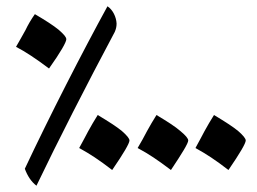

<svg xmlns="http://www.w3.org/2000/svg" viewBox="-20 -670 818 611"><path d="M96 -79C163 -219 256 -401 345 -568C349 -577 351 -585 351 -595C350 -616 339 -639 322 -650C242 -504 138 -301 59 -133C67 -111 79 -92 96 -79ZM136 -452C173 -504 191 -536 191 -545C191 -552 183 -561 167 -575C150 -589 125 -605 91 -625C79 -608 69 -591 61 -574C51 -557 42 -539 31 -521C60 -506 95 -483 136 -452ZM337 -129C374 -183 392 -214 392 -223C392 -229 384 -239 368 -253C351 -267 326 -283 291 -304C280 -287 270 -269 261 -253C252 -235 242 -218 232 -199C268 -179 294 -162 337 -129ZM524 -129C560 -183 579 -214 579 -223C579 -229 571 -239 554 -253C538 -267 513 -283 478 -304C467 -287 457 -269 448 -253C439 -235 429 -218 418 -199C455 -179 480 -162 524 -129ZM707 -129C744 -183 762 -214 762 -223C762 -229 754 -239 738 -253C721 -267 696 -283 661 -304C650 -287 640 -269 631 -253C622 -235 612 -218 602 -199C638 -179 664 -162 707 -129Z"/></svg>

Font: Noto Naskh Arabic UI Medium
Style: Regular
Weight: 500
Designer: Monotype Design Team, David Williams, Mohamad Dakak and Nizar Qandah
Foundry: Monotype Imaging Inc.
Version: Version 2.014